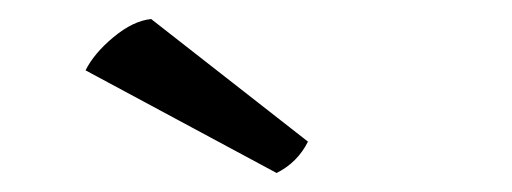

<svg xmlns="http://www.w3.org/2000/svg" viewBox="-20 -721 539 202"><path d="M271 -539 70 -647Q79 -665 99.5 -682Q120 -699 139 -701L304 -572Q293 -550 271 -539Z"/></svg>

Font: Karma Medium
Style: Regular
Weight: 500
Designer: Joana Correia
Foundry: Indian Type Foundry
Version: Version 1.202;PS 1.0;hotconv 1.0.78;makeotf.lib2.5.61930; tt